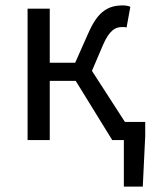

<svg xmlns="http://www.w3.org/2000/svg" viewBox="-20 -518 576 710"><path d="M438 172V0H395L260 -219H164V0H82V-486H164V-286H258L306 -394Q320 -426 334 -446Q348 -466 364 -477.5Q380 -489 397 -493.5Q414 -498 434 -498Q450 -498 462 -493L448 -416Q443 -418 440 -418Q437 -418 432 -418Q422 -418 413.5 -415.5Q405 -413 396.5 -406Q388 -399 379 -386Q370 -373 361 -352L320 -256L442 -67H517V-15L508 172Z"/></svg>

Font: Giro Regular
Style: Regular
Weight: 400
Designer: Paul D. Hunt
Foundry: Adobe Systems Incorporated
Version: Version 1.000;PS 1.0;hotconv 1.0.88;makeotf.lib2.5.647800